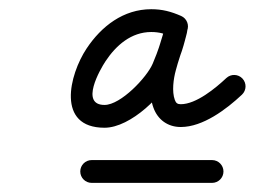

<svg xmlns="http://www.w3.org/2000/svg" viewBox="-20 -547 558 421"><path d="M181 -146C181 -146 181 -146 181 -146C269 -146 357 -146 445 -146C458.8 -146 470 -157.2 470 -171C470 -184.8 458.8 -196 445 -196C445 -196 445 -196 445 -196C357 -196 269 -196 181 -196C167.2 -196 156 -184.8 156 -171C156 -157.2 167.2 -146 181 -146ZM390.1 -479.1C395.6 -491.7 389.8 -506.5 377.2 -512C355.2 -521.6 336.1 -526.8 311.6 -526.8C250.7 -526.8 202.4 -489.6 169.8 -440.5C131.8 -383.2 102.9 -266.9 209.2 -266.9C266.7 -266.9 340.6 -339.4 361 -388.3C374.3 -419.9 385 -450.1 391.2 -483.7C394.2 -499.6 382.8 -509.5 370.3 -511.5C357.7 -513.4 343.8 -507.4 341.9 -491.4C341.3 -487 340.5 -483 339.2 -478.8C339.2 -478.7 339.1 -478.4 339 -478C338.9 -477.6 338.8 -477.3 338.8 -477.3C337.9 -473.2 336.6 -469.2 335.4 -465.2C335.4 -465.2 335.4 -465.1 335.4 -465C335.3 -465 335.3 -464.9 335.3 -464.9C329.6 -445.2 322.4 -425.7 317.2 -405.8C317.2 -405.8 317.2 -405.9 317.2 -406C317.3 -406.1 317.3 -406.2 317.3 -406.2C309.2 -377.1 305.9 -339.5 316.4 -310.9C326 -284.4 348 -268.5 376.4 -268.5C425 -268.5 476.4 -307.4 510.5 -339.4C520.6 -348.9 521.1 -364.7 511.6 -374.8C502.2 -384.8 486.4 -385.3 476.3 -375.9C476.3 -375.9 476.3 -375.9 476.3 -375.9C452.7 -353.7 410.2 -318.5 376.4 -318.5C369 -318.5 365.8 -321.1 363.3 -328C356.6 -346.4 360.3 -374.1 365.5 -392.8C365.5 -392.8 365.5 -392.9 365.5 -393C365.5 -393.1 365.6 -393.2 365.6 -393.2C370.6 -412.6 377.7 -431.6 383.3 -450.9C383.3 -450.9 383.3 -450.9 383.3 -450.8C383.3 -450.7 383.3 -450.7 383.3 -450.7C384.8 -455.7 386.3 -460.7 387.5 -465.8C387.5 -465.8 387.4 -465.4 387.3 -465C387.2 -464.6 387.1 -464.3 387.1 -464.3C389.2 -471.2 390.6 -478 391.5 -485.2C393.5 -501.3 382.6 -511.1 370.5 -513C358.4 -514.9 345.1 -508.8 342.1 -492.9C336.5 -462.8 326.8 -435.9 314.9 -407.6C302.4 -377.7 244.9 -316.9 209.2 -316.9C154.8 -316.9 199.3 -394.5 211.5 -412.9C234.6 -447.7 267.9 -476.8 311.6 -476.8C329.2 -476.8 341.6 -473 357.2 -466.2C369.8 -460.7 384.5 -466.4 390.1 -479.1Z"/></svg>

Font: FRB American Cursive Guidelines Semibold
Style: Italic
Weight: 600
Italic angle: -25°
Version: Version 2.0;Modular Font Editor K font №1